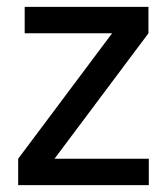

<svg xmlns="http://www.w3.org/2000/svg" viewBox="-20 -540 488 560"><path d="M139 -77H414V0H33V-77L307 -443H52V-520H413V-443Z"/></svg>

Font: Non Bureau
Style: Regular
Weight: 400
Designer: Jona Saucedo
Foundry: Non Foundry
Version: Version 1.000; ttfautohint (v1.8.4)